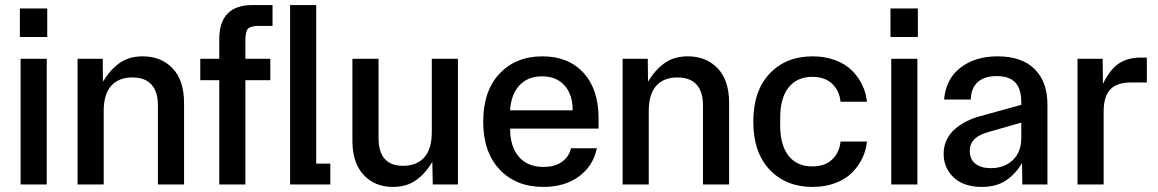

<svg xmlns="http://www.w3.org/2000/svg" viewBox="-20 -734 4607 764"><path d="M62 0V-500H166V0ZM59.1 -586.9H168V-700.2H59.1Z M288.6 0V-500H388.7L389.6 -409.2Q418.5 -456.5 455.8 -483.2Q493.2 -509.8 548.3 -509.8Q621.1 -509.8 666.7 -462.2Q712.4 -414.6 712.4 -324.2V0H608.4V-314.9Q608.4 -369.1 582.8 -397.5Q557.1 -425.8 506.3 -425.8Q452.1 -425.8 422.4 -392.6Q392.6 -359.4 392.6 -291V0Z M852.5 -578.1Q852.5 -713.9 984.9 -713.9H1064.5V-630.9H1010.7Q977.5 -630.9 967 -620.1Q956.5 -609.4 956.5 -573.2V-500H1055.7V-415H956.5V0H852.5V-415H776.9V-500H852.5Z M1134.3 0V-713.9H1238.3V-83H1294.4V0Z M1543.5 9.8Q1471.2 9.8 1426.8 -38.1Q1382.3 -85.9 1382.3 -173.8V-500H1486.3V-185.1Q1486.3 -74.2 1584 -74.2Q1637.7 -74.2 1668 -107.4Q1698.2 -140.6 1698.2 -209V-500H1802.2V0H1702.1L1700.2 -89.8Q1672.4 -43 1635 -16.6Q1597.7 9.8 1543.5 9.8Z M2141.6 9.8Q2033.7 9.8 1968.3 -59.3Q1902.8 -128.4 1902.8 -250Q1902.8 -371.6 1967.5 -440.7Q2032.2 -509.8 2138.7 -509.8Q2241.7 -509.8 2301.8 -444.3Q2361.8 -378.9 2361.8 -263.2V-222.2H2009.8Q2009.8 -150.4 2044.7 -110.1Q2079.6 -69.8 2142.6 -69.8Q2188.5 -69.8 2216.8 -90.6Q2245.1 -111.3 2252 -144H2355Q2340.3 -73.7 2283.9 -32Q2227.5 9.8 2141.6 9.8ZM2009.8 -294.9H2258.8Q2258.8 -357.4 2226.6 -393.8Q2194.3 -430.2 2136.7 -430.2Q2080.6 -430.2 2047.1 -394.5Q2013.7 -358.9 2009.8 -294.9Z M2457.5 0V-500H2557.6L2558.6 -409.2Q2587.4 -456.5 2624.8 -483.2Q2662.1 -509.8 2717.3 -509.8Q2790 -509.8 2835.7 -462.2Q2881.3 -414.6 2881.3 -324.2V0H2777.3V-314.9Q2777.3 -369.1 2751.7 -397.5Q2726.1 -425.8 2675.3 -425.8Q2621.1 -425.8 2591.3 -392.6Q2561.5 -359.4 2561.5 -291V0Z M3213.4 9.8Q3107.4 9.8 3042.5 -58.8Q2977.5 -127.4 2977.5 -250Q2977.5 -372.6 3042.5 -441.2Q3107.4 -509.8 3213.4 -509.8Q3263.2 -509.8 3304 -494.4Q3344.7 -479 3370.6 -452.9Q3396.5 -426.8 3411.4 -395.3Q3426.3 -363.8 3429.7 -329.1H3324.7Q3320.3 -373 3291.3 -400.6Q3262.2 -428.2 3212.4 -428.2Q3151.4 -428.2 3117.9 -386Q3084.5 -343.8 3084.5 -265.1V-234.9Q3084.5 -156.2 3117.9 -114Q3151.4 -71.8 3212.4 -71.8Q3262.2 -71.8 3291.3 -99.4Q3320.3 -127 3324.7 -170.9H3429.7Q3426.3 -136.2 3411.4 -104.7Q3396.5 -73.2 3370.6 -47.1Q3344.7 -21 3304 -5.6Q3263.2 9.8 3213.4 9.8Z M3526.4 0V-500H3630.4V0ZM3523.4 -586.9H3632.3V-700.2H3523.4Z M3886.7 9.8Q3815.4 9.8 3775.1 -27.8Q3734.9 -65.4 3734.9 -122.1Q3734.9 -152.3 3747.1 -177.7Q3759.3 -203.1 3780.3 -220.9Q3801.3 -238.8 3825.4 -251Q3849.6 -263.2 3877.9 -271L4043.9 -316.9V-326.2Q4043.9 -380.9 4019.8 -406Q3995.6 -431.2 3945.8 -431.2Q3897.5 -431.2 3870.8 -407.5Q3844.2 -383.8 3842.8 -337.9H3736.8Q3743.2 -418.9 3801.5 -464.4Q3859.9 -509.8 3949.7 -509.8Q4045.9 -509.8 4096.9 -459.2Q4147.9 -408.7 4147.9 -318.8V0H4047.9L4046.9 -85Q4018.1 -38.1 3980.2 -14.2Q3942.4 9.8 3886.7 9.8ZM3838.9 -132.8Q3838.9 -100.1 3861.3 -82.5Q3883.8 -64.9 3922.9 -64.9Q3975.6 -64.9 4009.8 -96.7Q4043.9 -128.4 4043.9 -186V-246.1L3914.1 -209Q3876.5 -198.7 3857.7 -180.4Q3838.9 -162.1 3838.9 -132.8Z M4267.6 0V-500H4367.7L4368.7 -399.9Q4396.5 -457.5 4431.9 -481.2Q4467.3 -504.9 4519.5 -504.9H4543.5V-405.8H4480.5Q4423.8 -405.8 4397.7 -377.9Q4371.6 -350.1 4371.6 -290V0Z"/></svg>

Font: TASA Orbiter Deck Medium
Style: Regular
Weight: 500
Designer: Weizhong Zhang
Version: Version 1.000;Glyphs 3.1.2 (3151)